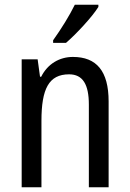

<svg xmlns="http://www.w3.org/2000/svg" viewBox="-20 -786 545 806"><path d="M393 -757V-766H294C272 -721 238 -666 203 -617V-606H257C299 -642 368 -716 393 -757ZM286 -547C230 -547 180 -518 153 -464H148L138 -537H71V0H154V-279C154 -413 185 -474 270 -474C328 -474 353 -431 353 -347V0H436V-360C436 -488 385 -547 286 -547Z"/></svg>

Font: Noto Sans Kannada Condensed
Style: Regular
Weight: 400
Width: 3
Designer: Jelle Bosma - Monotype Design Team
Foundry: Monotype Imaging Inc.
Version: Version 2.005